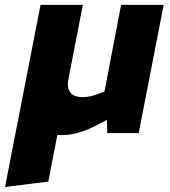

<svg xmlns="http://www.w3.org/2000/svg" viewBox="-55 -536 686 773"><path d="M-34.8 217 108.2 -516.4H278.5L220.4 -216.7Q213.4 -182.5 228.2 -163.7Q243 -144.9 278.6 -144.9Q293.2 -144.9 307.7 -148.1Q322.3 -151.4 335.9 -156.5L365.6 -167.5L432.6 -516.4H603.9L503.4 0H376.9L374.5 -91.4L405.3 -68.8L343.8 -36.9Q301.9 -13.9 265.1 -3Q228.4 8 192.5 8Q170 8 153.2 1.5Q136.5 -4.9 124.5 -13.8L190.4 -67.6L139.5 195Z"/></svg>

Font: REM Medium
Style: Italic
Weight: 500
Italic angle: -11°
Designer: Octavio Pardo
Foundry: Ashler Design
Version: Version 1.005;gftools[0.9.28]